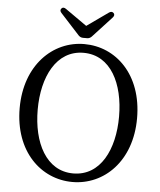

<svg xmlns="http://www.w3.org/2000/svg" viewBox="-62 -995 894 1072"><g transform="rotate(5 384.5 -459.5)"><path d="M384 23C561 23 713 -122 713 -363C713 -608 561 -750 384 -750C208 -750 55 -604 55 -363C55 -119 208 23 384 23ZM156 -363C156 -547 232 -701 384 -701C537 -701 612 -547 612 -363C612 -179 537 -25 384 -25C232 -25 156 -179 156 -363ZM241 -912 348 -795C355 -788 363 -784 373 -784H396C406 -784 414 -788 421 -795L529 -912C537 -921 538 -930 531 -937C524 -944 515 -944 505 -937L385 -852L264 -937C254 -944 245 -944 239 -937C232 -929 233 -921 241 -912Z"/></g></svg>

Font: 寒蝉锦书宋 Text
Style: Regular
Weight: 400
Designer: 寒蝉锦书宋{Warren} 思源宋体{Ryoko NISHIZUKA 西塚涼子 (kana & ideographs); Frank Grießhammer (Latin, Greek & Cyrillic); Wenlong ZHANG 
Foundry: Adobe & ChillType
Version: Version 2.000;Glyphs 3.1.1 (3135)